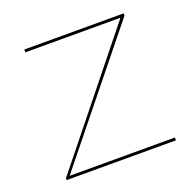

<svg xmlns="http://www.w3.org/2000/svg" viewBox="-90 -550 646 641"><g transform="rotate(-20 233.0 -229.0)"><path d="M431 -10V0H43V-7L397 -448H59V-458H412V-450L57 -10Z"/></g></svg>

Font: Ysabeau SC Hairline
Style: Regular
Weight: 100
Designer: Christian Thalmann (Catharsis Fonts)
Version: Version 0.003